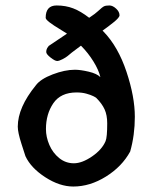

<svg xmlns="http://www.w3.org/2000/svg" viewBox="-20 -680 567 702"><path d="M225 -557Q218 -562 197 -574.5Q176 -587 161.5 -598Q147 -609 147 -615Q147 -660 187 -660Q220 -660 247.5 -649.5Q275 -639 306 -615Q330 -631 338 -639Q354 -654 360.5 -657Q367 -660 380 -660Q392 -660 404.5 -648.5Q417 -637 417 -624Q417 -616 396 -599Q375 -582 355 -568L359 -564Q412 -509 442.5 -417.5Q473 -326 473 -253Q473 -186 456 -126Q426 -71 367.5 -34.5Q309 2 248 2Q198 2 145.5 -32Q93 -66 73 -109Q72 -112 58.5 -154Q45 -196 45 -217Q45 -287 111 -368Q128 -391 172.5 -408Q217 -425 254 -425Q274 -425 304 -418Q334 -411 347 -398Q341 -424 321.5 -455.5Q302 -487 276 -513Q234 -482 227 -475Q221 -470 208.5 -463.5Q196 -457 189 -457Q181 -457 165 -469.5Q149 -482 149 -490Q149 -498 152.5 -504Q156 -510 158 -512ZM372 -229Q372 -259 362.5 -280Q353 -301 332 -322Q330 -324 321 -328.5Q312 -333 296 -337.5Q280 -342 260 -342Q202 -342 175 -302.5Q148 -263 148 -208Q148 -179 160.5 -150Q173 -121 196.5 -102Q220 -83 250 -83Q280 -83 316.5 -108Q353 -133 366 -164Q372 -178 372 -229Z"/></svg>

Font: Itim
Style: Regular
Weight: 400
Designer: Suppakit Chalermlarp
Version: Version 1.002g